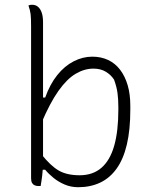

<svg xmlns="http://www.w3.org/2000/svg" viewBox="-20 -773 640 803"><path d="M150 5Q149 5 147 5Q145 5 143.5 5Q142 5 140 5Q132 5 125 2Q118 -1 114 -8Q110 -15 110 -28Q110 -107 110 -186.5Q110 -266 110 -345.5Q110 -425 110 -504.5Q110 -584 110 -663Q110 -698 108 -714Q106 -730 99 -750Q101 -751 103 -751.5Q105 -752 107 -752.5Q109 -753 111 -753Q113 -753 115 -753Q129 -753 139 -744.5Q149 -736 154.5 -720Q160 -704 160 -680Q160 -608 160 -536Q160 -464 160 -392Q160 -320 160 -248Q160 -176 160 -104Q160 -93 159.5 -82Q159 -71 158.5 -60.5Q158 -50 156.5 -39Q155 -28 153.5 -17Q152 -6 150 5ZM153 -63V-128Q192 -79 226 -59.5Q260 -40 313 -40Q368 -40 404 -71Q440 -102 457.5 -163Q475 -224 475 -315V-324Q475 -357 471.5 -383.5Q468 -410 457 -440Q444 -460 422.5 -473Q401 -486 371 -486Q333 -486 296.5 -464.5Q260 -443 224.5 -393Q189 -343 153 -258V-365H169Q189 -421 219.5 -459Q250 -497 288 -516.5Q326 -536 366 -536Q403 -536 432.5 -522Q462 -508 482.5 -481Q503 -454 514 -416.5Q525 -379 525 -331V-314Q525 -230 510.5 -168.5Q496 -107 467.5 -67.5Q439 -28 398.5 -9Q358 10 307 10Q277 10 251 -1Q225 -12 204.5 -28.5Q184 -45 169 -63Z"/></svg>

Font: Recursive Casual Light
Style: Regular
Weight: 300
Version: Version 1.047